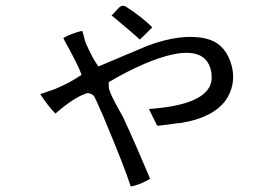

<svg xmlns="http://www.w3.org/2000/svg" viewBox="-20 -652 960 673"><path d="M513 -557 512 -554 471 -514H469Q453 -530 382 -589Q376 -594 371 -598Q374 -600 395 -623Q396 -625 398 -626Q409 -636 421 -629Q477 -593 513 -557ZM534 -211 530 -213 502 -270Q705 -284 721 -367Q723 -381 721 -398Q700 -518 488 -429Q427 -403 361 -364Q361 -344 362 -341Q367 -320 400 -262Q407 -249 412 -240Q453 -152 506 -26Q503 -22 472 -8Q446 1 442 1Q440 1 438 1Q418 -63 343 -242Q313 -312 308 -317Q294 -328 283 -325Q281 -324 276 -322Q237 -308 174 -254Q148 -281 121 -322L173 -340Q226 -362 266 -390Q254 -424 206 -510Q204 -515 202 -519Q231 -535 268 -544Q270 -541 278 -509Q280 -502 282 -498Q305 -446 325 -419L498 -492Q617 -536 701 -517Q763 -503 787 -438Q811 -371 779 -313Q775 -306 770 -299Q725 -239 614 -221Q623 -223 534 -211Z"/></svg>

Font: cwTeXYen
Style: Medium
Weight: 500
Version: Version 1.17